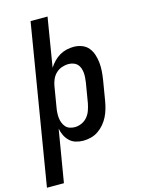

<svg xmlns="http://www.w3.org/2000/svg" viewBox="-169 -812 808 1104"><g transform="rotate(-15 234.5 -260.0)"><path d="M-31 215 126 -735H227L179 -443Q191 -462 207 -478.5Q223 -495 242.5 -506.5Q262 -518 283.5 -523Q305 -528 326 -528Q352 -528 375.5 -519Q399 -510 414 -491.5Q429 -473 436.5 -449.5Q444 -426 446.5 -401Q449 -376 447 -350Q445 -324 441 -299L421 -179Q417 -156 410.5 -133.5Q404 -111 393.5 -90Q383 -69 367 -50Q351 -31 331 -17.5Q311 -4 288 2Q265 8 242 8Q219 8 197.5 1.5Q176 -5 160.5 -20Q145 -35 135.5 -54.5Q126 -74 122 -96L70 215ZM215 -80Q235 -80 255.5 -89Q276 -98 290 -115Q304 -132 311 -152.5Q318 -173 322 -193L342 -313Q344 -328 345 -342.5Q346 -357 344.5 -371Q343 -385 338 -398.5Q333 -412 323.5 -421.5Q314 -431 300 -435.5Q286 -440 272 -440Q252 -440 232 -433Q212 -426 197 -411.5Q182 -397 173.5 -377.5Q165 -358 162 -339L142 -219Q139 -203 138 -187Q137 -171 138.5 -156Q140 -141 145.5 -126.5Q151 -112 160.5 -101Q170 -90 184.5 -85Q199 -80 215 -80Z"/></g></svg>

Font: Iosevka SS04 Semibold
Style: Italic
Weight: 600
Italic angle: -9°
Monospace: yes
Designer: Belleve Invis
Foundry: Belleve Invis
Version: Version 19.0.0; ttfautohint (v1.8.4)